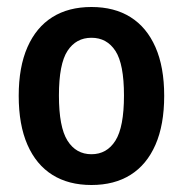

<svg xmlns="http://www.w3.org/2000/svg" viewBox="-20 -519 523 549"><path d="M241.5 10Q176 10 129.8 -19Q83.5 -48 58.5 -105Q33.5 -162 33.5 -245Q33.5 -327.5 58.5 -384.2Q83.5 -441 129.8 -470Q176 -499 241.5 -499Q307 -499 353.2 -470Q399.5 -441 424.5 -384.2Q449.5 -327.5 449.5 -245Q449.5 -162 424.5 -105Q399.5 -48 353.2 -19Q307 10 241.5 10ZM241.5 -78Q285.5 -78 310 -116.8Q334.5 -155.5 334.5 -246Q334.5 -336 310 -373.5Q285.5 -411 241.5 -411Q197.5 -411 173 -373.5Q148.5 -336 148.5 -246Q148.5 -155.5 173 -116.8Q197.5 -78 241.5 -78Z"/></svg>

Font: Nunito Sans 12pt ExtraLight Condensed
Style: Regular
Weight: 200
Width: 3
Version: Version 3.101;gftools[0.9.27]